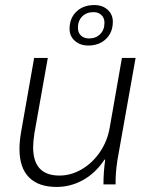

<svg xmlns="http://www.w3.org/2000/svg" viewBox="-20 -729 588 759"><path d="M57 -140Q57 -169 63 -205L115 -500H169L116 -202Q111 -169 111 -147Q111 -35 215 -35Q261 -35 303.5 -60Q346 -85 375.5 -128.5Q405 -172 414 -226L462 -500H516L444 -95Q436 -41 437 0H389Q389 -50 396 -98H393Q359 -46 309.5 -18Q260 10 204 10Q132 10 94.5 -28Q57 -66 57 -140ZM255 -615Q255 -657 282 -683Q309 -709 353 -709Q385 -709 405.5 -690.5Q426 -672 426 -643Q426 -601 399 -575Q372 -549 329 -549Q297 -549 276 -567.5Q255 -586 255 -615ZM393 -639Q393 -658 381 -669.5Q369 -681 350 -681Q322 -681 305 -664Q288 -647 288 -619Q288 -600 300 -588.5Q312 -577 332 -577Q359 -577 376 -594Q393 -611 393 -639Z"/></svg>

Font: Sarabun ExtraLight
Style: Italic
Weight: 275
Italic angle: -10°
Designer: Suppakit Chalermlarp | Katatrad Co.,Ltd.
Foundry: Cadson Demak Co.,Ltd.
Version: Version 1.000; ttfautohint (v1.6)